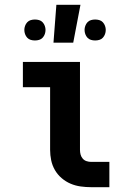

<svg xmlns="http://www.w3.org/2000/svg" viewBox="-20 -777 540 797"><path d="M358 0Q337 0 315 -3Q293 -6 273 -14.5Q253 -23 236 -37.5Q219 -52 208 -71Q197 -90 192.5 -111.5Q188 -133 188 -155V-415H75V-520H312V-155Q312 -145 314.5 -135.5Q317 -126 323.5 -118.5Q330 -111 339.5 -108Q349 -105 358 -105H434V0ZM202 -600 214 -757H314L284 -600ZM375 -609Q366 -609 357.5 -611.5Q349 -614 343 -620.5Q337 -627 334 -635.5Q331 -644 331 -653Q331 -661 334 -669.5Q337 -678 343 -684.5Q349 -691 357.5 -693.5Q366 -696 375 -696Q384 -696 392.5 -693.5Q401 -691 407 -684.5Q413 -678 416 -669.5Q419 -661 419 -653Q419 -644 416 -635.5Q413 -627 407 -620.5Q401 -614 392.5 -611.5Q384 -609 375 -609ZM125 -609Q116 -609 107.5 -611.5Q99 -614 93 -620.5Q87 -627 84 -635.5Q81 -644 81 -653Q81 -661 84 -669.5Q87 -678 93 -684.5Q99 -691 107.5 -693.5Q116 -696 125 -696Q134 -696 142.5 -693.5Q151 -691 157 -684.5Q163 -678 166 -669.5Q169 -661 169 -653Q169 -644 166 -635.5Q163 -627 157 -620.5Q151 -614 142.5 -611.5Q134 -609 125 -609Z"/></svg>

Font: Iosevka Curly Slab Extrabold
Style: Regular
Weight: 800
Monospace: yes
Designer: Belleve Invis
Foundry: Belleve Invis
Version: Version 22.1.2; ttfautohint (v1.8.4)